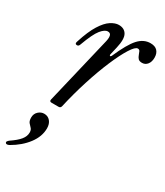

<svg xmlns="http://www.w3.org/2000/svg" viewBox="-238 -599 844 980"><g transform="rotate(30 183.5 -109.0)"><path d="M64 0Q50 0 53 -13L148 -412Q153 -434 149.5 -446.5Q146 -459 131 -459Q113 -459 91.5 -432.5Q70 -406 43 -332Q39 -319 29 -319Q14 -319 21 -337Q43 -406 67.5 -445Q92 -484 117 -500Q142 -516 163 -516Q196 -516 210 -491.5Q224 -467 211 -411L200 -364Q199 -357 203 -356Q207 -355 210 -361Q248 -448 279 -482Q310 -516 350 -516Q377 -516 390.5 -501.5Q404 -487 404 -462Q404 -437 392 -422Q380 -407 361 -407Q345 -407 338 -415Q331 -423 327.5 -433.5Q324 -444 320 -452Q316 -460 307 -460Q292 -460 268 -422Q244 -384 216.5 -319.5Q189 -255 163.5 -175Q138 -95 119 -11Q116 0 105 0ZM60 67Q82 67 95.5 83Q109 99 109 125Q109 173 75.5 217.5Q42 262 -14 294Q-20 297 -26 298Q-32 299 -35 295Q-39 290 -35.5 285Q-32 280 -27 276Q10 251 26.5 230.5Q43 210 43 188Q43 172 35 164Q27 156 19 146.5Q11 137 11 117Q11 95 26 81Q41 67 60 67Z"/></g></svg>

Font: Instrument Serif
Style: Italic
Weight: 400
Italic angle: -13°
Designer: Rodrigo Fuenzalida
Foundry: fragTYPE
Version: Version 1.000; ttfautohint (v1.8.4.7-5d5b);gftools[0.9.27]